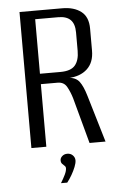

<svg xmlns="http://www.w3.org/2000/svg" viewBox="-54 -629 521 831"><g transform="rotate(-5 207.0 -214.0)"><path d="M62.7 0V-591H248.6Q299 -591 329.9 -567.5Q360.8 -544 360.8 -492.8V-397.2Q360.8 -345.6 330.3 -317.6Q299.9 -289.6 247.6 -287.8V-288.7Q280.4 -287.4 296.1 -266.9Q311.7 -246.4 324.3 -203.3L384.8 0H315.3L261.4 -199Q253.1 -226.8 240.5 -249.4Q227.9 -271.9 200.4 -271.9H127.6V0ZM127.6 -317.1H216.3Q262 -317.1 280.4 -338.8Q298.8 -360.5 298.8 -401.7V-481.7Q298.8 -518.6 281.2 -536.3Q263.6 -554 227.8 -554H127.6ZM177 162.6Q188.3 144.3 196.3 127.8Q204.2 111.3 204.2 100Q204.2 93.4 199.3 89.2Q194.3 85 189.2 79.5Q184 74.1 184 64.1Q184 53.9 193 46Q201.9 38.1 215 38.1Q229.7 38.1 239 47.6Q248.2 57 248.2 69.6Q248.2 81.1 241.5 97.9Q234.8 114.7 225 131.7Q215.2 148.7 204.2 162.6Z"/></g></svg>

Font: Alumni Sans Thin
Style: Regular
Weight: 100
Designer: Robert E. Leuschke
Foundry: Robert E. Leuschke
Version: Version 1.018